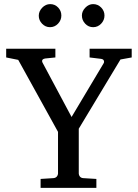

<svg xmlns="http://www.w3.org/2000/svg" viewBox="-20 -906 665 926"><path d="M483.9 -831.1Q483.9 -808.6 467.8 -791.7Q451.7 -774.9 429.2 -774.9Q406.7 -774.9 390.9 -791.7Q375 -808.6 375 -831.1Q375 -852.1 391.6 -869.1Q408.2 -886.2 429.2 -886.2Q451.7 -886.2 467.8 -869.9Q483.9 -853.5 483.9 -831.1ZM275.9 -831.1Q275.9 -808.6 259.8 -791.7Q243.7 -774.9 221.2 -774.9Q199.2 -774.9 183.1 -791.5Q167 -808.1 167 -830.1Q167 -851.6 183.6 -868.9Q200.2 -886.2 222.2 -886.2Q244.6 -886.2 260.3 -869.9Q275.9 -853.5 275.9 -831.1ZM615.2 -628.9 561 -619.1 359.9 -285.2V-68.8Q359.9 -61.5 365.2 -54.7Q370.6 -47.9 380.9 -46.9L444.8 -43V0H175.8V-43L237.8 -46.9Q248.5 -47.9 254.2 -54.7Q259.8 -61.5 259.8 -68.8V-270L67.9 -617.2L9.8 -628.9V-670.9H247.1V-628.9L198.7 -624Q183.1 -621.6 183.1 -612.3Q183.1 -607.4 185.1 -604L325.2 -341.8L480 -601.1Q481.9 -604.5 481.9 -607.9Q481.9 -620.1 467.8 -622.1L412.1 -628.9V-670.9H615.2Z"/></svg>

Font: Abyssinica SIL
Style: Regular
Weight: 400
Designer: Victor Gaultney and Lorna Evans
Foundry: SIL International
Version: Version 2.100